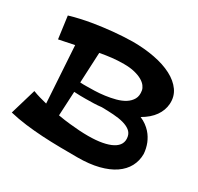

<svg xmlns="http://www.w3.org/2000/svg" viewBox="-157 -908 1151 1117"><g transform="rotate(30 418.0 -350.0)"><path d="M813 -188Q813 -141.6 792.2 -103Q771.5 -64.5 730.7 -36.6Q689.9 -8.8 629.2 6.6Q568.4 22 487.8 22Q430.7 22 371.3 21.2Q312 20.5 253.2 17.1Q194.3 13.7 137.5 6.6Q80.6 -0.5 27.8 -13.2L79.1 -187Q103 -177.7 127 -170.9Q150.9 -164.1 174.8 -158.2L150.9 -537.1L47.9 -516.1L27.8 -665Q63.5 -675.8 99.9 -683.8Q136.2 -691.9 171.4 -697.8Q206.5 -703.6 239.5 -707.8Q272.5 -711.9 301.3 -714.8Q368.7 -721.2 431.2 -722.2Q510.3 -722.2 578.9 -709Q647.5 -695.8 697.5 -669.7Q747.6 -643.6 774.9 -605Q802.2 -566.4 798.8 -516.1Q795.9 -472.2 768.8 -433.6Q741.7 -395 689.9 -365.2Q712.9 -355.5 730.5 -342.5Q748 -329.6 761 -315.2Q773.9 -300.8 782.7 -285.9Q791.5 -271 797.4 -256.8Q810.5 -223.6 813 -188ZM359.9 -296.9Q341.3 -296.9 322 -297.1Q302.7 -297.4 282.2 -298.8L273.9 -136.2Q317.9 -128.4 355 -124.8Q392.1 -121.1 419.9 -119.1Q452.1 -117.2 479 -117.2Q532.7 -117.2 573 -124.8Q613.3 -132.3 639.4 -146.5Q665.5 -160.6 676.3 -181.2Q687 -201.7 682.1 -228Q677.7 -252 658.9 -266.4Q640.1 -280.8 611.1 -288.6Q582 -296.4 544.7 -298.8Q507.3 -301.3 465.8 -301.8Q440.9 -298.8 414.8 -297.9Q388.7 -296.9 359.9 -296.9ZM326.2 -362.8Q349.1 -362.8 381.6 -363.8Q414.1 -364.7 448.7 -369.4Q483.4 -374 516.6 -382.8Q549.8 -391.6 574.5 -407.2Q599.1 -422.9 612.1 -446Q625 -469.2 619.1 -502.9Q616.7 -516.6 606 -531Q595.2 -545.4 575 -557.1Q554.7 -568.8 524.2 -576.4Q493.7 -584 452.1 -584Q410.2 -584 373.5 -579.8Q336.9 -575.7 294.9 -567.9L285.2 -363.8Q294.9 -362.8 305.2 -362.8Q315.4 -362.8 326.2 -362.8Z"/></g></svg>

Font: Peralta
Style: Regular
Weight: 400
Designer: Astigmatic (AOETI)
Foundry: Astigmatic (AOETI)
Version: Version 1.000